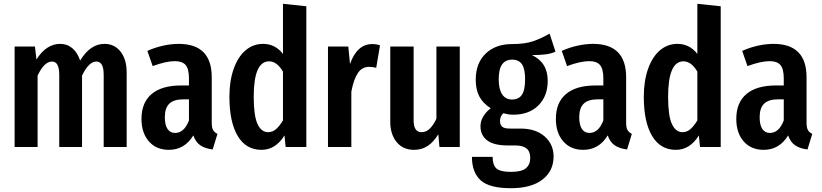

<svg xmlns="http://www.w3.org/2000/svg" viewBox="-20 -774 4326 1011"><path d="M647 -392V0H526V-379Q526 -417 516 -433.5Q506 -450 487 -450Q448 -450 412 -376V0H292V-379Q292 -450 254 -450Q213 -450 178 -376V0H57V-529H164L172 -461Q224 -543 297 -543Q334 -543 361 -520Q388 -497 402 -455Q455 -543 530 -543Q583 -543 615 -502Q647 -461 647 -392Z M1125 -69 1100 13Q1059 8 1034.5 -9Q1010 -26 998 -61Q952 15 869 15Q803 15 764 -29.5Q725 -74 725 -148Q725 -234 778.5 -279Q832 -324 934 -324H975V-361Q975 -411 957.5 -431.5Q940 -452 901 -452Q854 -452 784 -426L756 -506Q796 -524 839 -533.5Q882 -543 921 -543Q1095 -543 1095 -367V-128Q1095 -102 1102 -89.5Q1109 -77 1125 -69ZM975 -140V-251H946Q895 -251 871.5 -228Q848 -205 848 -157Q848 -116 862 -95Q876 -74 902 -74Q950 -74 975 -140Z M1593 -741V0H1484L1478 -61Q1431 15 1357 15Q1275 15 1231.5 -58.5Q1188 -132 1188 -264Q1188 -348 1210.5 -411.5Q1233 -475 1273 -509Q1313 -543 1365 -543Q1429 -543 1470 -490V-754ZM1470 -140V-397Q1438 -451 1397 -451Q1316 -451 1316 -265Q1316 -164 1336 -121Q1356 -78 1392 -78Q1415 -78 1433.5 -94Q1452 -110 1470 -140Z M1981 -535 1961 -417Q1941 -422 1924 -422Q1886 -422 1864 -389Q1842 -356 1830 -291V0H1707V-529H1814L1823 -437Q1860 -542 1940 -542Q1963 -542 1981 -535Z M2401 0H2294L2288 -67Q2263 -26 2232 -5.5Q2201 15 2160 15Q2102 15 2068.5 -26Q2035 -67 2035 -133V-529H2158V-140Q2158 -78 2200 -78Q2224 -78 2243 -96.5Q2262 -115 2278 -149V-529H2401Z M2905 -502Q2884 -492 2854.5 -488Q2825 -484 2781 -484Q2823 -464 2843.5 -430.5Q2864 -397 2864 -348Q2864 -268 2815 -219Q2766 -170 2682 -170Q2657 -170 2631 -178Q2613 -163 2613 -137Q2613 -117 2624 -107Q2635 -97 2665 -97H2721Q2801 -97 2848 -55.5Q2895 -14 2895 50Q2895 126 2836.5 171.5Q2778 217 2670 217Q2556 217 2510.5 175Q2465 133 2465 52H2574Q2574 95 2594 113Q2614 131 2671 131Q2726 131 2749 112Q2772 93 2772 58Q2772 24 2753 8Q2734 -8 2694 -8H2656Q2580 -8 2545 -35Q2510 -62 2510 -109Q2510 -136 2524.5 -160.5Q2539 -185 2564 -204Q2523 -230 2504 -266Q2485 -302 2485 -354Q2485 -441 2537 -491.5Q2589 -542 2677 -542Q2742 -542 2784.5 -556Q2827 -570 2874 -597ZM2606 -356Q2606 -305 2624 -277.5Q2642 -250 2676 -250Q2711 -250 2728 -274.5Q2745 -299 2745 -357Q2745 -411 2728.5 -435.5Q2712 -460 2677 -460Q2642 -460 2624 -435Q2606 -410 2606 -356Z M3307 -69 3282 13Q3241 8 3216.5 -9Q3192 -26 3180 -61Q3134 15 3051 15Q2985 15 2946 -29.5Q2907 -74 2907 -148Q2907 -234 2960.5 -279Q3014 -324 3116 -324H3157V-361Q3157 -411 3139.5 -431.5Q3122 -452 3083 -452Q3036 -452 2966 -426L2938 -506Q2978 -524 3021 -533.5Q3064 -543 3103 -543Q3277 -543 3277 -367V-128Q3277 -102 3284 -89.5Q3291 -77 3307 -69ZM3157 -140V-251H3128Q3077 -251 3053.5 -228Q3030 -205 3030 -157Q3030 -116 3044 -95Q3058 -74 3084 -74Q3132 -74 3157 -140Z M3775 -741V0H3666L3660 -61Q3613 15 3539 15Q3457 15 3413.5 -58.5Q3370 -132 3370 -264Q3370 -348 3392.5 -411.5Q3415 -475 3455 -509Q3495 -543 3547 -543Q3611 -543 3652 -490V-754ZM3652 -140V-397Q3620 -451 3579 -451Q3498 -451 3498 -265Q3498 -164 3518 -121Q3538 -78 3574 -78Q3597 -78 3615.5 -94Q3634 -110 3652 -140Z M4257 -69 4232 13Q4191 8 4166.5 -9Q4142 -26 4130 -61Q4084 15 4001 15Q3935 15 3896 -29.5Q3857 -74 3857 -148Q3857 -234 3910.5 -279Q3964 -324 4066 -324H4107V-361Q4107 -411 4089.5 -431.5Q4072 -452 4033 -452Q3986 -452 3916 -426L3888 -506Q3928 -524 3971 -533.5Q4014 -543 4053 -543Q4227 -543 4227 -367V-128Q4227 -102 4234 -89.5Q4241 -77 4257 -69ZM4107 -140V-251H4078Q4027 -251 4003.5 -228Q3980 -205 3980 -157Q3980 -116 3994 -95Q4008 -74 4034 -74Q4082 -74 4107 -140Z"/></svg>

Font: Fira Sans Extra Condensed Medium
Style: Regular
Weight: 500
Width: 1
Designer: Carrois Corporate & Edenspiekermann AG
Foundry: Carrois Corporate GbR & Edenspiekermann AG
Version: Version 4.203